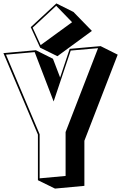

<svg xmlns="http://www.w3.org/2000/svg" viewBox="-41 -1057 715 1124"><path d="M194 -778 139 -898 289 -1037 389 -987 497 -876 295 -728ZM150 -895 197 -793 381 -927 288 -1023ZM181 -2V-269L-21 -746L169 -763L269 -713L311 -603L367 -771L548 -787L648 -737L453 -233V31L281 47ZM533 -775 373 -761 273 -463 162 -752 -6 -737 191 -271V-13L343 -27V-284Z"/></svg>

Font: Rampart One
Style: Regular
Weight: 400
Designer: Fontworks Inc.
Foundry: Fontworks Inc.
Version: Version 1.100